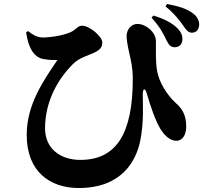

<svg xmlns="http://www.w3.org/2000/svg" viewBox="-20 -875 1040 963"><path d="M815 -673C827 -649 836 -639 856 -638C877 -638 895 -651 895 -679C895 -697 890 -712 872 -731C845 -760 800 -782 749 -797L740 -786C781 -742 800 -705 815 -673ZM900 -745C914 -724 925 -711 942 -711C967 -711 979 -730 979 -753C979 -768 971 -791 949 -807C917 -832 875 -844 818 -855L810 -843C856 -806 884 -768 900 -745ZM111 -713C121 -645 142 -601 180 -584C200 -575 247 -573 268 -574C197 -469 114 -351 114 -198C114 -14 231 68 375 68C590 68 662 -67 683 -167C703 -264 696 -362 696 -400C696 -434 708 -436 717 -404C734 -343 761 -267 783 -231C803 -198 831 -169 864 -169C897 -169 914 -200 914 -241C914 -301 891 -332 862 -358C816 -400 778 -463 768 -519C760 -566 762 -609 762 -668C762 -711 717 -753 671 -755C641 -756 615 -730 615 -694C615 -662 629 -607 635 -579C644 -539 646 -505 646 -480C646 -208 566 -73 383 -73C280 -73 206 -132 206 -231C206 -373 276 -484 346 -554C379 -587 422 -596 453 -611C486 -627 493 -641 493 -663C493 -691 430 -746 392 -746C373 -746 368 -735 349 -722C313 -697 228 -687 196 -687C168 -687 144 -700 121 -719Z"/></svg>

Font: Source Han Serif KR Heavy
Style: Regular
Weight: 900
Designer: Ryoko NISHIZUKA 西塚涼子 (kana & ideographs); Frank Grießhammer (Latin, Greek & Cyrillic); Wenlong ZHANG 张文龙 (bopomofo); San
Foundry: Adobe
Version: Version 2.001;hotconv 1.1.0;makeotfexe 2.6.0